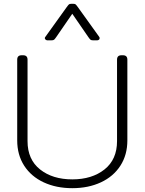

<svg xmlns="http://www.w3.org/2000/svg" viewBox="-20 -969 756 1004"><path d="M217 -776 329 -932Q337 -943 340.5 -946Q344 -949 352 -949H364Q372 -949 375.5 -946Q379 -943 387 -932L499 -776Q501 -774 501 -769Q501 -764 497 -761Q493 -758 487 -758H468Q457 -758 453 -761.5Q449 -765 442 -775L358 -897L274 -775Q267 -765 263 -761.5Q259 -758 248 -758H229Q221 -758 216.5 -764Q212 -770 217 -776ZM70 -235V-657Q70 -680 93 -680H101Q124 -680 124 -657V-231Q124 -135 189.5 -83Q255 -31 358 -31Q461 -31 526.5 -83Q592 -135 592 -231V-657Q592 -680 615 -680H623Q646 -680 646 -657V-235Q646 -159 609.5 -102.5Q573 -46 507.5 -15.5Q442 15 358 15Q274 15 208.5 -15.5Q143 -46 106.5 -102.5Q70 -159 70 -235Z"/></svg>

Font: Mitr ExtraLight
Style: Regular
Weight: 275
Designer: Thanarat Vachiruckul
Foundry: Cadson Demak Co.,Ltd.
Version: Version 1.001